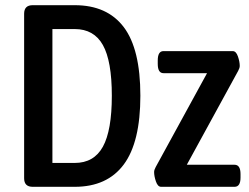

<svg xmlns="http://www.w3.org/2000/svg" viewBox="-20 -720 960 740"><path d="M106 0Q73 0 73 -33V-667Q73 -700 106 -700H268Q393 -700 457 -615.5Q521 -531 521 -351Q521 -172 457 -86Q393 0 268 0ZM182 -92H268Q342 -92 376.5 -154.5Q411 -217 411 -351Q411 -485 376.5 -546.5Q342 -608 268 -608H182ZM601 0Q588 0 581 -20.5Q574 -41 574 -57Q574 -65 580 -76L778 -438H610Q588 -438 588 -474V-487Q588 -523 610 -523H877Q890 -523 897 -502.5Q904 -482 904 -466Q904 -458 898 -447L700 -85H884Q907 -85 907 -49V-36Q907 0 884 0Z"/></svg>

Font: Asap Condensed Medium
Style: Regular
Weight: 500
Width: 3
Designer: Pablo Cosgaya
Foundry: Omnibus-Type
Version: Version 3.001; ttfautohint (v1.8.4.7-5d5b)